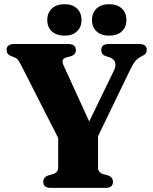

<svg xmlns="http://www.w3.org/2000/svg" viewBox="-20 -914 742 934"><path d="M529.5 -29Q529.5 0 492.5 0H227.5Q190.5 0 190.5 -29Q190.5 -52 214.5 -60.5L238 -67Q263 -75.5 263 -98V-243L82 -598.5Q73 -617.5 66 -624.5Q59 -631.5 48 -636L33.5 -641.5Q12 -650 12 -671Q12 -700 49.5 -700H311Q349 -700 349 -671Q349 -647.5 323.5 -640L305 -635.5Q288 -630.5 285 -621.2Q282 -612 291 -592L414 -323L534.5 -571.5Q545 -593.5 540 -610.5Q535 -627.5 511 -636L492.5 -641.5Q472.5 -649.5 472.5 -671Q472.5 -700 510 -700H657Q694 -700 694 -671Q694 -652 673.5 -642.5L666 -638.5Q651 -631.5 639 -617.5Q627 -603.5 608 -564L457 -251.5V-98Q457 -75.5 482 -67L505.5 -60.5Q529.5 -52 529.5 -29ZM293.5 -740.5Q255.5 -740.5 232.8 -761Q210 -781.5 210 -816.5Q210 -852 232.8 -872.8Q255.5 -893.5 293.5 -893.5Q332 -893.5 354.2 -872.8Q376.5 -852 376.5 -816.5Q376.5 -782 354.2 -761.2Q332 -740.5 293.5 -740.5ZM510.5 -740.5Q472.5 -740.5 450 -761Q427.5 -781.5 427.5 -816.5Q427.5 -852 450 -872.8Q472.5 -893.5 510.5 -893.5Q550 -893.5 572.5 -872.8Q595 -852 595 -816.5Q595 -782 572.5 -761.2Q550 -740.5 510.5 -740.5Z"/></svg>

Font: Fraunces 9pt
Style: Bold
Weight: 700
Version: Version 1.000;[b76b70a41]